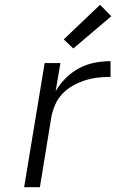

<svg xmlns="http://www.w3.org/2000/svg" viewBox="-20 -784 540 804"><path d="M81 0 167 -520H233L213 -402Q230 -432 256 -457.5Q282 -483 312.5 -499Q343 -515 376.5 -521.5Q410 -528 443 -528V-462Q416 -462 389.5 -459Q363 -456 337.5 -448Q312 -440 286.5 -426Q261 -412 241.5 -391.5Q222 -371 211 -345.5Q200 -320 195 -294L147 0ZM287 -581 247 -619 399 -764 446 -716Z"/></svg>

Font: Iosevka Aile Light Oblique
Style: Regular
Weight: 300
Italic angle: -9°
Designer: Belleve Invis
Foundry: Belleve Invis
Version: Version 31.1.0; ttfautohint (v1.8.4)